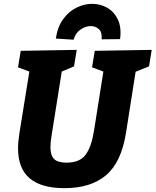

<svg xmlns="http://www.w3.org/2000/svg" viewBox="-20 -967 811 1001"><path d="M474 -702 771 -707 757 -621 687 -593 637 -275Q613 -122 533.5 -54Q454 14 316 14Q196 14 135 -37Q74 -88 74 -195Q74 -212 76 -231Q78 -250 81 -271L133 -594L74 -616L88 -702L380 -707L366 -621L302 -594L249 -261Q243 -224 243 -199Q243 -157 262 -138Q281 -119 327 -119Q396 -119 426.5 -160.5Q457 -202 470 -285L519 -594L460 -616ZM460 -947Q504 -947 540 -926Q576 -905 595 -864Q614 -823 606 -763L510 -762Q513 -800 495 -815.5Q477 -831 453 -831Q425 -831 398.5 -812Q372 -793 364 -760L271 -766Q280 -827 309.5 -867.5Q339 -908 379.5 -927.5Q420 -947 460 -947Z"/></svg>

Font: Bitter ExtraBold
Style: Italic
Weight: 800
Italic angle: -9°
Designer: Sol Matas, and Bitter project Authors
Foundry: Sol Matas
Version: Version 2.001